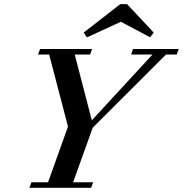

<svg xmlns="http://www.w3.org/2000/svg" viewBox="-20 -897 873 917"><path d="M713.9 -741.7 697.3 -718.8 557.1 -793 395 -718.3 379.9 -741.7 554.7 -877.4H586.9ZM120.6 0 129.9 -26.4H209.5L304.7 -292.5L214.8 -636.7H161.6L171.4 -663.1H419.9L410.6 -636.7H336.9L418.5 -322.3L708.5 -636.7H606.4L615.2 -663.1H833.5L824.2 -636.7H772.9L422.9 -287.1L329.1 -26.4H424.8L415 0Z"/></svg>

Font: Elstob 18pt SemiBold
Style: Italic
Weight: 600
Italic angle: -20°
Designer: Peter S. Baker
Version: Version 1.015